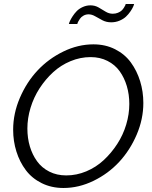

<svg xmlns="http://www.w3.org/2000/svg" viewBox="-20 -937 762 962"><path d="M423.8 -865.2Q409.7 -865.2 398.2 -858.6Q386.7 -852.1 380.4 -842.8Q374 -833.5 370.8 -826.9Q367.7 -820.3 367.2 -816.9H325.2Q326.2 -822.3 330.6 -832Q335 -841.8 344 -855.7Q353 -869.6 364.7 -881.6Q376.5 -893.6 394.8 -901.9Q413.1 -910.2 433.1 -910.2Q455.6 -910.2 473.9 -899.7Q492.2 -889.2 509 -878.7Q525.9 -868.2 544.9 -868.2Q559.1 -868.2 570.8 -873Q582.5 -877.9 589.1 -884Q595.7 -890.1 600.8 -898.2Q606 -906.2 607.7 -910.4Q609.4 -914.6 609.9 -917H651.9Q650.9 -911.6 646.7 -902.3Q642.6 -893.1 633.1 -879.2Q623.5 -865.2 611.1 -853.5Q598.6 -841.8 579.1 -833.5Q559.6 -825.2 537.1 -825.2Q513.2 -825.2 493.7 -835.2Q474.1 -845.2 457.3 -855.2Q440.4 -865.2 423.8 -865.2ZM45.9 -287.1Q45.9 -368.2 79.6 -446.8Q113.3 -525.4 168.2 -584Q223.1 -642.6 297.1 -678.7Q371.1 -714.8 448.2 -714.8Q508.3 -714.8 556.9 -690.2Q605.5 -665.5 635.7 -624Q666 -582.5 682.1 -530.3Q698.2 -478 698.2 -420.9Q698.2 -340.3 664.8 -262.2Q631.3 -184.1 576.9 -125.5Q522.5 -66.9 448.7 -31Q375 4.9 297.9 4.9Q237.8 4.9 189 -19.3Q140.1 -43.5 109.4 -84.5Q78.6 -125.5 62.3 -177.5Q45.9 -229.5 45.9 -287.1ZM627.9 -416Q627.9 -463.4 615.5 -505.4Q603 -547.4 579.6 -580.1Q556.2 -612.8 518.6 -631.8Q481 -650.9 434.1 -650.9Q382.3 -650.9 333.5 -630.6Q284.7 -610.4 246.1 -575Q207.5 -539.6 178.2 -494.4Q148.9 -449.2 133.1 -397Q117.2 -344.7 117.2 -293Q117.2 -245.1 129.6 -203.4Q142.1 -161.6 165.8 -128.9Q189.5 -96.2 227.1 -77.1Q264.6 -58.1 312 -58.1Q363.8 -58.1 412.6 -78.6Q461.4 -99.1 499.8 -134.8Q538.1 -170.4 567.4 -215.6Q596.7 -260.7 612.3 -312.7Q627.9 -364.7 627.9 -416Z"/></svg>

Font: Rawline
Style: Italic
Weight: 400
Italic angle: -12°
Designer: Matt McInerney, Pablo Impallari, Rodrigo Fuenzalida
Foundry: Matt McInerney, Pablo Impallari, Rodrigo Fuenzalida
Version: Version 4.020;PS 004.020;hotconv 1.0.88;makeotf.lib2.5.64775